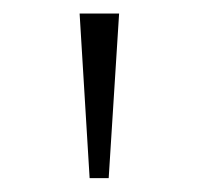

<svg xmlns="http://www.w3.org/2000/svg" viewBox="-20 -685 290 280"><path d="M96.1 -665.3H153.7L138.5 -425.2H110.7Z"/></svg>

Font: Khula Light
Style: Regular
Weight: 300
Designer: Erin McLaughlin, Steve Matteson
Version: Version 1.002;PS 1.0;hotconv 1.0.72;makeotf.lib2.5.5900; ttf